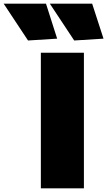

<svg xmlns="http://www.w3.org/2000/svg" viewBox="-158 -1028 585 1048"><path d="M65 -740H300V0H65ZM-5 -807 -138 -1008H93L154 -817ZM247 -807 114 -1008H345L407 -817Z"/></svg>

Font: Encode Sans Wide
Style: Black
Weight: 900
Designer: Pablo Impallari, Andres Torresi
Foundry: Pablo Impallari, Andres Torresi
Version: Version 1.000; ttfautohint (v1.00) -l 8 -r 50 -G 200 -x 14 -